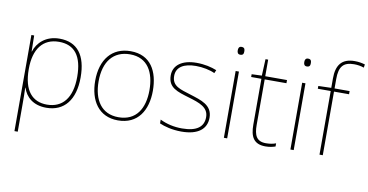

<svg xmlns="http://www.w3.org/2000/svg" viewBox="-89 -1107 2867 1495"><g transform="rotate(10 1344.0 -359.5)"><path d="M313 -631C203 -631 139 -565 117 -495H115L113 -621H91V139H117V-78C117 -120 117 -164 115 -209H117C139 -139 198 -83 303 -83C444 -83 526 -184 526 -362C526 -538 453 -631 313 -631ZM313 -606C435 -606 499 -527 499 -362C499 -194 426 -108 303 -108C189 -108 117 -185 117 -355V-358C117 -514 185 -606 313 -606Z M1098 -357C1098 -510 1034 -631 875 -631C728 -631 642 -525 642 -357C642 -200 717 -83 869 -83C1026 -83 1098 -202 1098 -357ZM669 -357C669 -513 743 -606 875 -606C1016 -606 1071 -495 1071 -357C1071 -212 1009 -108 869 -108C734 -108 669 -210 669 -357Z M1569 -227C1569 -328 1479 -351 1391 -379C1310 -405 1241 -418 1241 -500C1241 -571 1300 -606 1396 -606C1449 -606 1508 -594 1545 -576L1556 -601C1514 -618 1459 -631 1396 -631C1284 -631 1214 -582 1214 -500C1214 -402 1289 -383 1382 -355C1470 -329 1542 -305 1542 -227C1542 -153 1492 -108 1371 -108C1309 -108 1250 -121 1197 -147V-117C1235 -100 1298 -83 1371 -83C1503 -83 1569 -138 1569 -227Z M1719 -814C1699 -814 1694 -799 1694 -783C1694 -766 1699 -752 1719 -752C1743 -752 1746 -766 1746 -783C1746 -799 1743 -814 1719 -814ZM1732 -621H1706V-93H1732Z M2035 -108C1961 -108 1940 -154 1940 -236V-596H2112V-621H1940V-752H1919L1913 -621L1833 -618V-596H1914V-233C1914 -140 1942 -83 2035 -83C2070 -83 2092 -89 2114 -96V-121C2092 -113 2068 -108 2035 -108Z M2245 -814C2225 -814 2220 -799 2220 -783C2220 -766 2225 -752 2245 -752C2269 -752 2272 -766 2272 -783C2272 -799 2269 -814 2245 -814ZM2258 -621H2232V-93H2258Z M2607 -596V-621H2488V-696C2488 -794 2521 -833 2606 -833C2631 -833 2660 -829 2684 -820L2688 -846C2663 -853 2639 -858 2606 -858C2503 -858 2462 -800 2462 -696V-621L2360 -618V-596H2462V-93H2488V-596Z"/></g></svg>

Font: Noto Sans Telugu UI Thin
Style: Regular
Weight: 100
Designer: Jelle Bosma - Monotype Design Team
Foundry: Monotype Imaging Inc.
Version: Version 2.005